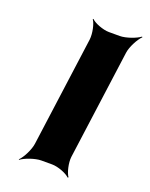

<svg xmlns="http://www.w3.org/2000/svg" viewBox="-115 -617 549 705"><g transform="rotate(20 159.5 -264.0)"><path d="M224 -50 282 -478C285 -502 305 -539 319 -552L317 -554C302 -542 263 -528 239 -528H197C173 -528 138 -542 127 -554L125 -552C135 -539 143 -502 140 -478L82 -50C79 -26 60 11 46 24L47 26C62 14 101 0 125 0H167C191 0 226 14 237 26L240 24C230 11 221 -26 224 -50Z"/></g></svg>

Font: Asimov
Style: EdgeWideIt
Weight: 500
Designer: Google
Version: Version 2.000980: 2014